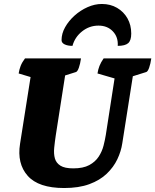

<svg xmlns="http://www.w3.org/2000/svg" viewBox="-20 -935 782 967"><path d="M303 12Q174 12 119.5 -49.5Q65 -111 81 -211L134 -547L74 -565Q77 -585 84 -603Q91 -621 106 -641H388Q384 -613 377 -593.5Q370 -574 362 -572L308 -555L261 -254Q256 -221 253 -190.5Q250 -160 256.5 -137Q263 -114 284.5 -100.5Q306 -87 349 -87Q399 -87 429.5 -103.5Q460 -120 477 -146Q494 -172 501.5 -201.5Q509 -231 513 -256L557 -540L471 -565Q474 -585 481 -603Q488 -621 502 -641H742Q738 -613 731 -593.5Q724 -574 716 -572L649 -551L596 -214Q590 -173 571 -133Q552 -93 517.5 -60Q483 -27 430 -7.5Q377 12 303 12ZM493 -915Q536 -915 569.5 -895.5Q603 -876 622 -842.5Q641 -809 641 -766Q641 -731 625.5 -717.5Q610 -704 573 -704Q576 -748 548.5 -777Q521 -806 476 -806Q430 -806 393.5 -777Q357 -748 345 -704Q321 -704 305.5 -711.5Q290 -719 290 -733Q290 -766 308 -798Q326 -830 355.5 -856.5Q385 -883 421 -899Q457 -915 493 -915Z"/></svg>

Font: Petrona Black
Style: Italic
Weight: 900
Italic angle: -9°
Designer: Ringo R. Seeber
Foundry: Ringo R. Seeber
Version: Version 2.001; ttfautohint (v1.8.3)